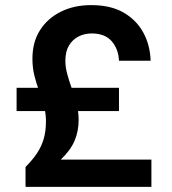

<svg xmlns="http://www.w3.org/2000/svg" viewBox="-20 -732 675 752"><path d="M80 0V-78Q106 -104 124 -130.5Q142 -157 151 -187.5Q160 -218 160 -257Q160 -287 152.5 -316Q145 -345 134 -374Q123 -403 115 -434.5Q107 -466 107 -502Q107 -567 136.5 -613.5Q166 -660 218 -686Q270 -712 337 -712Q414 -712 464.5 -682.5Q515 -653 541.5 -604Q568 -555 570 -494H446Q444 -540 417.5 -570.5Q391 -601 339 -601Q311 -601 287.5 -589Q264 -577 250 -553.5Q236 -530 236 -494Q236 -469 243.5 -441.5Q251 -414 261.5 -384.5Q272 -355 280 -324.5Q288 -294 288 -262Q288 -218 272 -180.5Q256 -143 218 -107H573V0ZM45 -297V-388H446V-297Z"/></svg>

Font: DM Sans 9pt
Style: Bold
Weight: 700
Version: Version 4.004;gftools[0.9.30]